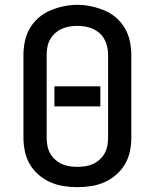

<svg xmlns="http://www.w3.org/2000/svg" viewBox="-20 -766 640 794"><path d="M300 8Q271 8 242.5 3.5Q214 -1 188 -12.5Q162 -24 140 -43Q118 -62 103.5 -86.5Q89 -111 83 -139.5Q77 -168 77 -196V-539Q77 -567 83 -595.5Q89 -624 103.5 -649Q118 -674 140 -693Q162 -712 188.5 -723Q215 -734 243 -740Q271 -746 300 -746Q329 -746 357 -740Q385 -734 411.5 -723Q438 -712 460 -693Q482 -674 496.5 -649Q511 -624 517 -595.5Q523 -567 523 -539V-196Q523 -168 517 -139.5Q511 -111 496.5 -86.5Q482 -62 460 -43Q438 -24 412 -12.5Q386 -1 357.5 3.5Q329 8 300 8ZM300 -76Q317 -76 333.5 -78.5Q350 -81 365 -88Q380 -95 392.5 -106.5Q405 -118 413 -132.5Q421 -147 424 -163.5Q427 -180 427 -196V-539Q427 -555 423.5 -571.5Q420 -588 412 -603Q404 -618 391.5 -629Q379 -640 363.5 -647Q348 -654 331.5 -656.5Q315 -659 298 -659Q282 -659 265.5 -656Q249 -653 234 -646Q219 -639 207 -628Q195 -617 187 -602.5Q179 -588 176 -571.5Q173 -555 173 -539V-196Q173 -180 176 -163.5Q179 -147 187 -132.5Q195 -118 207.5 -106.5Q220 -95 235 -88Q250 -81 266.5 -78.5Q283 -76 300 -76ZM205 -326V-409H395V-326Z"/></svg>

Font: Zed Mono Medium Extended
Style: Regular
Weight: 500
Width: 7
Monospace: yes
Designer: Belleve Invis
Foundry: Belleve Invis
Version: Version 1.0.0; ttfautohint (v1.8.4)